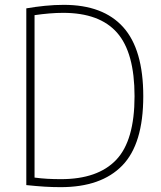

<svg xmlns="http://www.w3.org/2000/svg" viewBox="-20 -767 665 792"><path d="M230.5 5Q196.5 5 164.2 3Q132 1 88.5 -3.5V-732.5Q125.5 -739 165.2 -743Q205 -747 243 -747Q405.5 -747 488.2 -655Q571 -563 571 -370Q571 -173 484.2 -84Q397.5 5 230.5 5ZM231.5 -28Q383.5 -28 459.2 -107.5Q535 -187 535 -370Q535 -550 463 -632Q391 -714 240.5 -714Q213 -714 183.2 -711.5Q153.5 -709 122.5 -704.5V-34.5Q149 -31 175 -29.5Q201 -28 231.5 -28Z"/></svg>

Font: Encode Sans SemiCondensed SemiCondensed Thin
Style: Regular
Weight: 100
Width: 4
Designer: Multiple Designers
Foundry: Impallari Type
Version: Version 3.000; ttfautohint (v1.8.3) -l 8 -r 50 -G 200 -x 14 